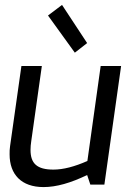

<svg xmlns="http://www.w3.org/2000/svg" viewBox="-20 -750 563 780"><path d="M232 -730 175 -687 284 -536 334 -575ZM104 -141C104 -152 105 -164 107 -177L150 -482H67L21 -157C19 -145 19 -134 19 -123C19 -41 67 10 157 10C209 10 268 -7 334 -39L347 0H404L472 -482H389L335 -96C283 -73 237 -61 197 -61C130 -61 104 -86 104 -141Z"/></svg>

Font: Cantarell
Style: Oblique
Weight: 400
Italic angle: -8°
Designer: Dave Crossland
Version: Version 0.024